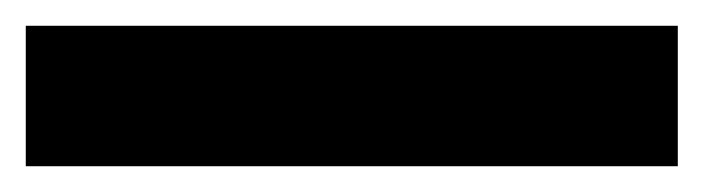

<svg xmlns="http://www.w3.org/2000/svg" viewBox="-23 -889 546 149"><path d="M503 -760H-3V-869H503Z"/></svg>

Font: Noto Sans Cherokee ExtraBold
Style: Regular
Weight: 800
Designer: Monotype Design Team
Foundry: Monotype Imaging Inc.
Version: Version 2.001; ttfautohint (v1.8.4.7-5d5b)